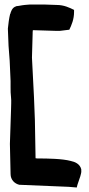

<svg xmlns="http://www.w3.org/2000/svg" viewBox="-20 -770 394 853"><path d="M15 -642 18 -566 23 -500 27 -410V-383C27 -367 27 -353 29 -337C31 -322 29 -299 29 -282L24 -131L27 3C27 29 45 46 66 51H68L285 60L321 63L324 51C334 19 343 3 341 -15V-18C335 -42 313 -51 294 -55C257 -65 190 -66 150 -66C146 -66 143 -66 138 -67L135 -237L131 -338L122 -514L125 -620C125 -626 125 -629 126 -636L224 -633H247L288 -638C298 -659 309 -684 309 -717V-726C289 -736 264 -748 232 -748L174 -750H114C99 -749 84 -748 64 -744C62 -744 56 -743 56 -743H54L52 -742C33 -737 28 -716 26 -709V-708H25C20 -688 17 -663 15 -643Z"/></svg>

Font: Vapor
Style: ExBd
Weight: 800
Foundry: Cannot Into Space Fonts
Version: Version 0.179